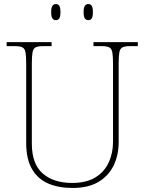

<svg xmlns="http://www.w3.org/2000/svg" viewBox="-20 -923 719 953"><path d="M340 10Q271 10 219.5 -12Q168 -34 139 -83.5Q110 -133 110 -214V-606Q110 -645 106.5 -663.5Q103 -682 91 -688Q79 -694 54 -694H13V-714H236V-694H194Q169 -694 157 -688Q145 -682 141.5 -663.5Q138 -645 138 -606V-210Q138 -110 191.5 -62.5Q245 -15 338 -15Q409 -15 453.5 -42.5Q498 -70 519.5 -116.5Q541 -163 541 -219V-606Q541 -645 537.5 -663.5Q534 -682 522 -688Q510 -694 485 -694H444V-714H664V-694H625Q600 -694 588 -688Q576 -682 572.5 -663.5Q569 -645 569 -606V-218Q569 -153 544 -101.5Q519 -50 468.5 -20Q418 10 340 10ZM418 -823Q408 -823 401.5 -831Q395 -839 395 -863Q395 -886 401.5 -894.5Q408 -903 418 -903Q429 -903 435 -894.5Q441 -886 441 -863Q441 -839 435 -831Q429 -823 418 -823ZM257 -823Q247 -823 240.5 -831Q234 -839 234 -863Q234 -886 240.5 -894.5Q247 -903 257 -903Q268 -903 274 -894.5Q280 -886 280 -863Q280 -839 274 -831Q268 -823 257 -823Z"/></svg>

Font: Noto Serif Kannada Thin
Style: Regular
Weight: 250
Version: Version 2.003